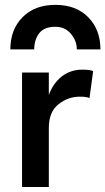

<svg xmlns="http://www.w3.org/2000/svg" viewBox="-20 -750 423 770"><path d="M68.4 -459Q94.7 -459 175.8 -459Q175.8 -436.5 175.8 -369.1Q192.4 -415 227.5 -443.4Q263.7 -470.7 309.6 -470.7Q341.8 -470.7 353.5 -464.8Q348.6 -428.7 338.9 -356.4Q330.1 -362.3 299.8 -362.3Q252.9 -362.3 214.8 -332Q175.8 -301.8 175.8 -236.3Q175.8 -157.2 175.8 0Q149.4 0 68.4 0Q68.4 -115.2 68.4 -459ZM69.3 -679.7Q118.2 -730.5 202.1 -730.5Q285.2 -730.5 334 -680.7Q382.8 -630.9 382.8 -551.8Q351.6 -551.8 288.1 -551.8Q288.1 -586.9 263.7 -615.2Q240.2 -642.6 202.1 -642.6Q157.2 -642.6 136.7 -616.2Q117.2 -589.8 117.2 -551.8Q85 -551.8 21.5 -551.8Q21.5 -630.9 69.3 -679.7Z"/></svg>

Font: Alata=Ham
Style: Regular
Weight: 400
Designer: Spyros Zevelakis, Eben Sorkin
Version: Version 1.004